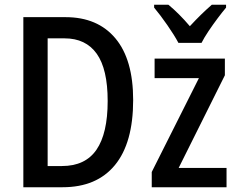

<svg xmlns="http://www.w3.org/2000/svg" viewBox="-20 -786 997 806"><path d="M539 -366Q539 -186 462.5 -93Q386 0 243 0H78V-714H255Q390 -714 464.5 -625Q539 -536 539 -366ZM432 -362Q432 -496 386 -560.5Q340 -625 251 -625H180V-89H240Q338 -89 385 -157.5Q432 -226 432 -362ZM931 0H617V-64L815 -458H629V-540H924V-470L730 -81H931ZM729 -606Q712 -638 682.5 -680.5Q653 -723 627 -754V-766H687Q708 -749 731.5 -725.5Q755 -702 777 -676Q803 -704 823.5 -724Q844 -744 869 -766H929V-754Q913 -735 893.5 -709Q874 -683 855.5 -655.5Q837 -628 826 -606Z"/></svg>

Font: Noto Sans Condensed Medium
Style: Regular
Weight: 500
Width: 3
Designer: Monotype Design Team
Foundry: Monotype Imaging Inc.
Version: Version 2.013; ttfautohint (v1.8.4.7-5d5b)